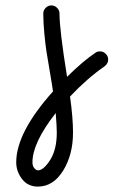

<svg xmlns="http://www.w3.org/2000/svg" viewBox="-20 -350 460 710"><path d="M100 250Q100 264 107 272Q114 280 120 280Q141 280 165.5 241.5Q190 203 190 140Q190 118 186 68Q100 178 100 250ZM176 -12Q174 -28 165 -80.5Q156 -133 152 -158.5Q148 -184 144 -225.5Q140 -267 140 -300Q140 -312 149 -321Q158 -330 170 -330Q182 -330 191 -321Q200 -312 200 -300Q200 -240 228 -66Q288 -125 333 -155Q339 -160 350 -160Q362 -160 371 -151Q380 -142 380 -130Q380 -115 367 -105Q302 -60 239 7Q250 86 250 140Q250 222 213.5 281Q177 340 120 340Q83 340 61.5 312Q40 284 40 250Q40 140 176 -12Z"/></svg>

Font: Pecita
Style: Book
Weight: 400
Width: 7
Version: Version 4.3